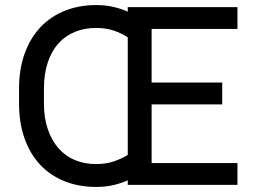

<svg xmlns="http://www.w3.org/2000/svg" viewBox="-20 -728 1000 756"><path d="M358 8Q290 8 234 -14.5Q178 -37 138.5 -79Q99 -121 77 -182Q55 -243 55 -321V-379Q55 -456 77 -517Q99 -578 139 -620.5Q179 -663 235 -685.5Q291 -708 358 -708Q397 -708 428 -700.5Q459 -693 483 -682V-700H915V-614H577V-403H855V-317H577V-86H915V0H483V-18Q459 -7 428 0.5Q397 8 358 8ZM153 -321Q153 -263 168.5 -218.5Q184 -174 211 -143.5Q238 -113 275.5 -97.5Q313 -82 358 -82Q397 -82 428 -92.5Q459 -103 483 -118V-581Q459 -597 428 -607.5Q397 -618 358 -618Q313 -618 275 -602.5Q237 -587 210 -557Q183 -527 168 -482Q153 -437 153 -379Z"/></svg>

Font: PT Root UI Medium
Style: Regular
Weight: 500
Designer: Vitaly Kuzmin
Foundry: ParaType Ltd.
Version: Version 2.001G